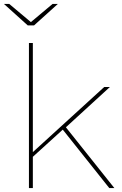

<svg xmlns="http://www.w3.org/2000/svg" viewBox="-33 -962 623 982"><path d="M529 -517H500L135 -184V-742H115V0H135V-160L288 -299L526 0H552L304 -311ZM263 -942H236L125 -849L14 -942H-13L109 -832H141Z"/></svg>

Font: Montserrat-Alt1 Thin
Style: Regular
Weight: 100
Designer: Differentunic
Foundry: Differentunic
Version: Version 7.222